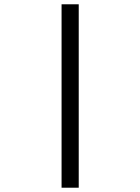

<svg xmlns="http://www.w3.org/2000/svg" viewBox="-20 -775 654 895"><path d="M267 -755H347V100H267Z"/></svg>

Font: Intel One Mono
Style: Regular
Weight: 400
Monospace: yes
Designer: Fred Shallcrass
Foundry: Frere-Jones Type LLC
Version: Version 1.400;hotconv 1.1.0;makeotfexe 2.6.0;FJTRelease1.4